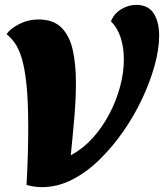

<svg xmlns="http://www.w3.org/2000/svg" viewBox="-20 -760 674 789"><path d="M152 9Q121 9 89 0Q93 -69 94.5 -127.5Q96 -186 96 -236Q96 -342 89 -410.5Q82 -479 69.5 -520Q57 -561 41 -583Q25 -605 7 -620Q22 -642 59 -661Q96 -680 138 -680Q199 -680 232.5 -646.5Q266 -613 279 -554.5Q292 -496 292 -420Q292 -354 285.5 -278Q279 -202 271 -123H273Q321 -149 360.5 -192.5Q400 -236 429 -291Q458 -346 473.5 -404Q489 -462 489 -516Q489 -563 476.5 -603.5Q464 -644 436 -672Q448 -704 478 -722Q508 -740 539 -740Q589 -740 611.5 -705Q634 -670 634 -613Q634 -559 616 -493Q598 -427 565.5 -357Q533 -287 488 -222Q443 -157 389.5 -104.5Q336 -52 276 -21.5Q216 9 152 9Z"/></svg>

Font: Sansita Swashed ExtraBold
Style: Regular
Weight: 800
Designer: Pablo Cosgaya
Foundry: Omnibus-Type
Version: Version 1.003; ttfautohint (v1.8.3)